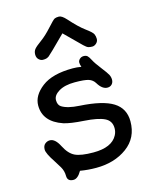

<svg xmlns="http://www.w3.org/2000/svg" viewBox="-119 -838 738 949"><g transform="rotate(-15 249.5 -364.0)"><path d="M261.7 7.3Q219.2 7.3 179.7 0.5Q159.7 35.6 137.7 35.6Q106.4 35.6 106.4 6.8Q106.4 -18.6 93.5 -40.5Q80.6 -62.5 70.8 -77.1Q38.1 -126 38.1 -145.5Q38.1 -165 49.3 -174.3Q60.5 -183.6 74.2 -183.6Q101.1 -183.6 122.8 -140.9Q144.5 -98.1 174.3 -84Q204.1 -69.8 268.1 -69.8Q362.3 -69.8 390.6 -123.5Q399.4 -139.6 399.4 -158.7Q399.4 -196.8 366.2 -212.6Q333 -228.5 263.2 -232.9Q193.4 -237.3 160.2 -248Q63.5 -280.8 63.5 -364.3Q63.5 -415.5 117.4 -456.8Q171.4 -498 275.4 -498Q297.4 -498 319.3 -494.1Q314.5 -507.8 314.5 -517.1Q314.5 -526.4 322.8 -534.4Q331.1 -542.5 343.5 -542.5Q356 -542.5 362.8 -536.1Q369.6 -529.8 378.4 -512.5Q387.2 -495.1 412.1 -463.1Q437 -431.2 443.1 -419.2Q449.2 -407.2 449.2 -393.6Q449.2 -379.9 440.7 -370.6Q432.1 -361.3 418 -361.3Q391.1 -361.3 369.6 -397Q358.9 -415 338.4 -421.9Q317.9 -428.7 267.1 -428.7Q216.3 -428.7 185.8 -410.4Q155.3 -392.1 155.3 -367.2Q155.3 -342.3 170.9 -332.5Q199.7 -314 260.7 -310.5Q377.9 -303.7 430.9 -270.5Q483.9 -237.3 483.9 -171.4Q483.9 -86.9 419.4 -39.8Q355 7.3 261.7 7.3ZM312.5 -738.3Q355.5 -689.9 387.2 -666.7Q418.9 -643.6 423.8 -632.3Q428.7 -621.1 428.7 -608.2Q428.7 -595.2 418.7 -585.9Q408.7 -576.7 397.7 -576.7Q386.7 -576.7 378.2 -579.1Q369.6 -581.5 355.5 -595.2L271.5 -678.2Q183.6 -590.3 176 -585.2Q168.5 -580.1 162.1 -578.4Q155.8 -576.7 145 -576.7Q134.3 -576.7 124.3 -585.9Q114.3 -595.2 114.3 -611.6Q114.3 -627.9 123.3 -638.9Q132.3 -649.9 159.4 -669.4Q186.5 -689 216.3 -722.2Q246.1 -755.4 253.7 -759Q261.2 -762.7 275.9 -762.7Q290.5 -762.7 312.5 -738.3Z"/></g></svg>

Font: Oldenburg
Style: Regular
Weight: 400
Designer: Nicole Fally
Foundry: Nicole Fally
Version: Version 1.001